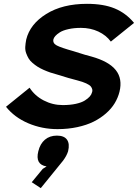

<svg xmlns="http://www.w3.org/2000/svg" viewBox="-20 -660 719 998"><path d="M334 126Q327.1 148.9 308.1 174.8L191.9 317.9L145 287.1L202.1 217.8L222.2 205.1Q161.6 195.3 179.2 126Q188.5 87.4 213.4 66.2Q238.3 44.9 275.9 44.9Q313.5 44.9 328.4 66.2Q343.3 87.4 334 126ZM601.1 -183.1Q593.3 -151.9 576.2 -123.5Q559.1 -95.2 531 -70.6Q502.9 -45.9 466.8 -27.8Q430.7 -9.8 382.3 0.7Q334 11.2 278.8 11.2Q198.2 11.2 126.7 -19.3Q55.2 -49.8 11.2 -105L133.8 -204.1Q160.6 -162.1 207.3 -137.9Q253.9 -113.8 306.2 -113.8Q344.7 -113.8 374.5 -120.4Q404.3 -127 421.1 -137.7Q438 -148.4 446.8 -158.7Q455.6 -168.9 458 -179.2Q461.4 -186.5 459.7 -194.8Q458 -203.1 451.9 -210.7Q445.8 -218.3 428 -226.6Q410.2 -234.9 381.8 -242.2Q341.8 -252 278.8 -272Q258.3 -277.3 241.2 -283.2Q224.1 -289.1 206.5 -296.9Q189 -304.7 175.5 -313.2Q162.1 -321.8 149.2 -332.8Q136.2 -343.8 128.9 -356Q121.6 -368.2 116 -383.5Q110.4 -398.9 111.3 -416.3Q112.3 -433.6 116.2 -454.1Q135.7 -534.7 220.5 -587.4Q305.2 -640.1 432.1 -640.1Q518.1 -640.1 576.4 -616Q634.8 -591.8 676.8 -541L556.2 -443.8Q531.7 -477.1 491 -496.1Q450.2 -515.1 400.9 -515.1Q364.3 -515.1 335.4 -508.5Q306.6 -502 291 -491.9Q275.4 -481.9 267.6 -472.9Q259.8 -463.9 257.8 -456.1Q252.9 -435.5 274.9 -423.8Q296.9 -412.1 361.8 -394Q434.6 -370.6 455.1 -366.2Q545.9 -340.8 581.8 -295.7Q617.7 -250.5 601.1 -183.1Z"/></svg>

Font: Sinkin Sans 600 SemiBold Italic
Style: Regular
Weight: 600
Italic angle: -112°
Designer: Keith Bates
Foundry: K-Type
Version: Sinkin Sans (version 1.0)  by Keith Bates   •   © 2014   www